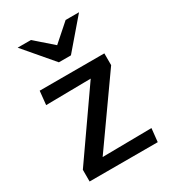

<svg xmlns="http://www.w3.org/2000/svg" viewBox="-165 -747 744 834"><g transform="rotate(-30 207.5 -330.0)"><path d="M36.3 0V-58.7L263.9 -384.7L38.7 -381.7L45.7 -450H370V-390.9L138.5 -63.7L385 -66.7L378 0ZM122.8 -659.7 210.3 -583.2 296.9 -659.7H364.1L240 -515.1H179.6L56.3 -659.7Z"/></g></svg>

Font: Ancizar Sans Thin
Style: Regular
Weight: 100
Designer: Cesar Puertas, Viviana Monsalve, Julian Moncada, Julian Prieto, Jose Castro, Mariel Hernandez, Felipe Aragon, Sara Alarc
Version: Version 8.100